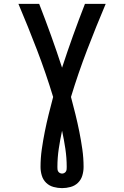

<svg xmlns="http://www.w3.org/2000/svg" viewBox="-20 -755 640 990"><path d="M300 215Q278 215 256 209Q234 203 218 187.5Q202 172 195.5 150Q189 128 189 106Q189 60 195.5 14.5Q202 -31 211 -76Q220 -121 231 -165.5Q242 -210 254 -255Q217 -377 171 -497Q125 -617 75 -735H182Q214 -653 243.5 -571Q273 -489 300 -406Q327 -489 356.5 -571Q386 -653 418 -735H525Q475 -617 429 -497Q383 -377 346 -255Q358 -210 369 -165.5Q380 -121 389 -76Q398 -31 404.5 14.5Q411 60 411 106Q411 128 404.5 150Q398 172 382 187.5Q366 203 344 209Q322 215 300 215ZM300 140Q306 140 311.5 137Q317 134 320 129Q323 124 323.5 118Q324 112 324 106Q324 59 317 12Q310 -35 300 -81Q290 -35 283 12Q276 59 276 106Q276 112 276.5 118Q277 124 280 129Q283 134 288.5 137Q294 140 300 140Z"/></svg>

Font: Iosevka SS04 Semibold Extended
Style: Regular
Weight: 600
Width: 7
Monospace: yes
Designer: Belleve Invis
Foundry: Belleve Invis
Version: Version 19.0.0; ttfautohint (v1.8.4)